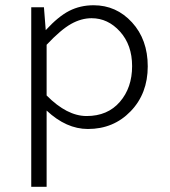

<svg xmlns="http://www.w3.org/2000/svg" viewBox="-20 -488 654 738"><path d="M100.1 230V-460H148.9L155.8 -372.1Q204.1 -424.8 246.3 -446.3Q288.6 -467.8 339.8 -467.8Q427.2 -467.8 487.5 -401.9Q547.9 -335.9 547.9 -232.9Q547.9 -128.4 482.2 -60.3Q416.5 7.8 317.9 7.8Q234.9 7.8 159.2 -63V230ZM332 -418Q292.5 -418 253.2 -396Q213.9 -374 159.2 -315.9V-121.1Q237.3 -42 313 -42Q393.6 -42 440.7 -96.4Q487.8 -150.9 487.8 -233.9Q487.8 -314.9 441.4 -366.5Q395 -418 332 -418Z"/></svg>

Font: IntelOne Mono Light
Style: Regular
Weight: 300
Designer: Fred Shallcrass
Foundry: Frere-Jones Type LLC
Version: Version 1.200;hotconv 1.1.0;makeotfexe 2.6.0;FJTRelease1.2